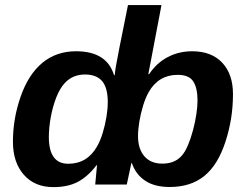

<svg xmlns="http://www.w3.org/2000/svg" viewBox="-20 -745 994 775"><path d="M920.4 -365.2Q920.4 -314.5 912.8 -267.1Q905.3 -219.7 890.1 -173.3Q859.9 -79.6 804.9 -34.9Q750 9.8 665 9.8Q604 9.8 565.9 -15.6Q527.8 -41 512.2 -86.9H510.3L491.7 0H364.3L371.6 -78.1H369.6Q335 -32.7 294.7 -11.2Q254.4 10.3 195.3 10.3Q120.1 10.3 76.2 -39.6Q32.2 -89.4 32.2 -172.9Q32.2 -266.6 63.5 -355.5Q94.7 -444.8 151.1 -491.5Q207.5 -538.1 287.1 -538.1Q411.1 -538.1 440.4 -441.4H442.9Q444.3 -457 448.7 -482.4Q450.7 -495.1 462.6 -555.4Q474.6 -615.7 496.6 -724.6H631.8L591.8 -514.2Q588.4 -497.1 585.2 -479.7Q582 -462.4 578.6 -445.3L582 -445.8Q612.8 -491.7 657.7 -514.9Q702.6 -538.1 755.9 -538.1Q833.5 -538.1 877 -491.9Q920.4 -445.8 920.4 -365.2ZM255.4 -84Q331.5 -84 371.1 -152.8Q384.8 -176.3 394.5 -208.3Q404.3 -240.2 409.7 -273.2Q415 -306.2 415 -332.5Q415 -391.1 392.1 -417.7Q369.1 -444.3 323.2 -444.3Q273.9 -444.3 242.2 -410.6Q221.2 -388.2 206.8 -350.8Q192.4 -313.5 184.8 -271.2Q177.2 -229 177.2 -191.9Q177.2 -84 255.4 -84ZM697.3 -442.9Q620.6 -442.9 580.6 -374Q567.4 -350.6 557.6 -318.6Q547.9 -286.6 542.5 -254.2Q537.1 -221.7 537.1 -195.8Q537.1 -143.6 563 -114Q588.9 -84.5 635.3 -84.5Q684.6 -84.5 712.4 -115.2Q726.6 -130.4 738.3 -158Q750 -185.5 758.8 -218.5Q767.6 -251.5 772.5 -283.4Q777.3 -315.4 777.3 -338.9Q777.3 -390.1 760 -416.5Q742.7 -442.9 697.3 -442.9Z"/></svg>

Font: Arimo
Style: Bold Italic
Weight: 700
Italic angle: -12°
Designer: Steve Matteson
Foundry: Monotype Imaging Inc.
Version: Version 1.33